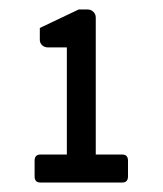

<svg xmlns="http://www.w3.org/2000/svg" viewBox="-20 -740 344 405"><path d="M65 -355Q53 -355 53 -368V-401Q53 -414 65 -414H121V-640H81Q74 -640 69 -644.5Q64 -649 64 -656V-681L146 -720H165Q172 -720 177 -715Q182 -710 182 -703V-414H238Q250 -414 250 -401V-368Q250 -355 238 -355Z"/></svg>

Font: Miriam Libre Medium
Style: Regular
Weight: 500
Version: Version 2.000